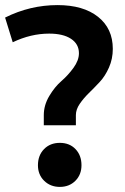

<svg xmlns="http://www.w3.org/2000/svg" viewBox="-22 -724 489 754"><path d="M150 -232V-272Q150 -311 171.5 -347Q193 -383 219 -405.5Q245 -428 266.5 -457.5Q288 -487 288 -515Q288 -551 257 -571.5Q226 -592 171 -592Q99 -592 28 -558L-2 -655Q96 -704 204 -704Q305 -704 363 -658Q421 -612 421 -532Q421 -493 406 -459Q391 -425 369.5 -402Q348 -379 327 -358.5Q306 -338 291 -316Q276 -294 276 -272V-232ZM127 -75Q127 -114 151 -138.5Q175 -163 213 -163Q251 -163 274.5 -138.5Q298 -114 298 -75Q298 -38 274 -14Q250 10 213 10Q176 10 151.5 -14Q127 -38 127 -75Z"/></svg>

Font: Cantarell
Style: Bold
Weight: 700
Designer: Dave Crossland, Nikolaus Waxweiler, Florian Fecher, Jacques Le Bailly, Eben Sorkin, Alexei Vanyashin, Alexios Zavras, Em
Version: Version 0.303